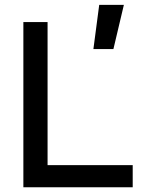

<svg xmlns="http://www.w3.org/2000/svg" viewBox="-20 -786 626 806"><path d="M78.1 0H537.1V-92.8H179.7V-693.4H78.1ZM372.1 -580.1H456.1L500 -765.6H396.5Z"/></svg>

Font: Cascadia Code PL
Style: Regular
Weight: 400
Monospace: yes
Designer: Aaron Bell
Foundry: Saja Typeworks
Version: Version 2404.023